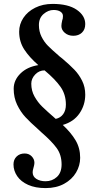

<svg xmlns="http://www.w3.org/2000/svg" viewBox="-20 -731 506 982"><path d="M301 -92Q343 -53 366.5 -13.5Q390 26 390 76Q390 116 369 151.5Q348 187 308 209Q268 231 213 231Q161 231 124 214.5Q87 198 68 170Q49 142 49 110Q49 85 65 69.5Q81 54 106 54Q128 54 142 68.5Q156 83 156 101Q156 108 154 116.5Q152 125 151 128Q147 142 147 150Q147 172 166 184Q185 196 213 196Q247 196 271 174Q295 152 295 110Q295 61 270 26.5Q245 -8 192 -54L177 -68Q134 -106 109.5 -132.5Q85 -159 67.5 -195.5Q50 -232 50 -277Q50 -321 84.5 -355Q119 -389 176 -398Q130 -438 104 -478Q78 -518 78 -569Q78 -607 99.5 -639.5Q121 -672 160 -691.5Q199 -711 249 -711Q329 -711 372.5 -681Q416 -651 416 -608Q416 -580 399 -564Q382 -548 355 -548Q329 -548 311.5 -563Q294 -578 294 -598Q294 -608 298 -626Q302 -635 302 -649Q302 -663 289 -671.5Q276 -680 254 -680Q227 -680 203 -659.5Q179 -639 179 -603Q179 -570 192.5 -543Q206 -516 226 -496Q246 -476 282 -445Q280 -446 298 -432Q337 -399 360.5 -374.5Q384 -350 400 -318Q416 -286 416 -247Q416 -194 386.5 -151Q357 -108 301 -92ZM317 -196Q317 -248 289.5 -287Q262 -326 208 -371Q180 -371 160 -350Q140 -329 140 -303Q140 -267 156.5 -237.5Q173 -208 195.5 -186Q218 -164 265 -123Q289 -128 303 -147Q317 -166 317 -196Z"/></svg>

Font: Ibarra Real Nova
Style: Bold
Weight: 700
Designer: Jose Maria Ribagorda & Octavio Pardo
Foundry: Jose Maria Ribagorda
Version: Version 1.014